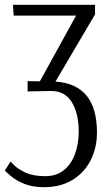

<svg xmlns="http://www.w3.org/2000/svg" viewBox="-45 -520 462 800"><path d="M186 -180H187Q359 -168 359 32Q359 96 332.5 148Q306 200 256.5 230Q207 260 138 260Q91 260 57.5 246.5Q24 233 3.5 216Q-17 199 -25 191L-1 153Q-1 153 13.5 168Q28 183 60 198.5Q92 214 143 214Q190 214 221 189Q252 164 267.5 121.5Q283 79 283 29Q283 -46 255 -93Q227 -140 170 -141L70 -139V-182L121 -181L272 -455H12L9 -500H351V-460Z"/></svg>

Font: Arsenal SC
Style: Regular
Weight: 400
Designer: Andrij Shevchenko
Foundry: Stairsfor
Version: Version 2.001; ttfautohint (v1.8.4.7-5d5b)